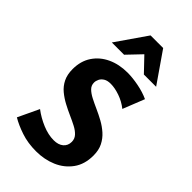

<svg xmlns="http://www.w3.org/2000/svg" viewBox="-278 -999 1097 1097"><g transform="rotate(45 270.0 -450.5)"><path d="M358 -168Q358 -192 342 -209.5Q326 -227 300 -240.5Q274 -254 243.5 -267.5Q213 -281 182 -297.5Q151 -314 124.5 -336Q98 -358 82.5 -389.5Q67 -421 67 -465Q67 -530 98 -576.5Q129 -623 182.5 -648Q236 -673 304 -673Q344 -673 393 -663.5Q442 -654 481 -636L429 -505Q395 -532 354.5 -546Q314 -560 281 -560Q254 -560 238 -550Q222 -540 215 -525.5Q208 -511 208 -497Q208 -474 224 -458Q240 -442 266 -428.5Q292 -415 323.5 -401Q355 -387 386 -370Q417 -353 443 -330Q469 -307 485 -275.5Q501 -244 501 -200Q501 -129 466 -81Q431 -33 374.5 -9Q318 15 251 15Q185 15 130 -3.5Q75 -22 37 -45L97 -172Q138 -141 186 -121Q234 -101 278 -101Q315 -101 336.5 -119Q358 -137 358 -168ZM377 -731 273 -840 246 -916H348L476 -731ZM118 -731 246 -916H348L322 -841L217 -731Z"/></g></svg>

Font: Ysabeau ExtraBold
Style: Regular
Weight: 800
Designer: Christian Thalmann (Catharsis Fonts)
Version: Version 2.002